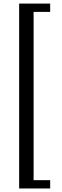

<svg xmlns="http://www.w3.org/2000/svg" viewBox="-20 -839 350 1082"><path d="M87.9 -818.8H262.7V-772H169.4V176.3H262.7V223.1H87.9Z"/></svg>

Font: Noticia Text
Style: Regular
Weight: 400
Designer: JM Sole
Foundry: JM Sole
Version: Version 1.003